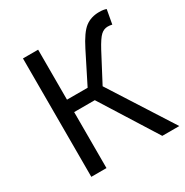

<svg xmlns="http://www.w3.org/2000/svg" viewBox="-155 -793 889 921"><g transform="rotate(-30 289.5 -333.0)"><path d="M89.8 0V-655.8H173.8V-378.9H288.1L372.1 -545.9Q408.2 -617.7 439.9 -641.8Q471.7 -666 517.1 -666Q541.5 -666 556.2 -660.2L542 -582Q530.3 -585 518.1 -585Q496.6 -585 479.5 -569.3Q462.4 -553.7 436 -504.9L354 -349.1L577.1 0H482.9L288.1 -310.1H173.8V0Z"/></g></svg>

Font: Source Sans Pro
Style: Regular
Weight: 400
Designer: Paul D. Hunt
Foundry: Adobe Systems Incorporated
Version: Version 3.006;hotconv 1.0.111;makeotfexe 2.5.65597